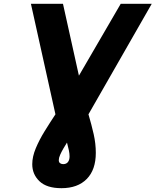

<svg xmlns="http://www.w3.org/2000/svg" viewBox="-20 -720 815 1006"><path d="M302 266Q225 266 187 229.8Q149 193.5 149 140.5Q149 101 167.5 56.8Q186 12.5 214 -32.8Q242 -78 270.5 -121L142 -700H310L393.5 -323.5L612.5 -700H775L443.5 -121Q459.5 -67 470.8 -17.2Q482 32.5 482 81Q482 169.5 434.5 217.8Q387 266 302 266ZM311 140Q327.5 140 336 129Q344.5 118 344.5 99.5Q344.5 85 340.8 67.5Q337 50 331 27Q321.5 42 311.5 59.2Q301.5 76.5 294.8 92Q288 107.5 288 119Q288 130 294.8 135Q301.5 140 311 140Z"/></svg>

Font: Overpass Black
Style: Italic
Weight: 900
Italic angle: -10°
Designer: Delve Withrington, Dave Bailey, Thomas Jockin
Foundry: Delve Fonts LLC
Version: Version 4.000